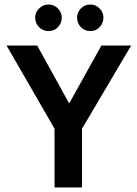

<svg xmlns="http://www.w3.org/2000/svg" viewBox="-20 -832 606 852"><path d="M145 -630 287 -373 430 -630H562L344 -261V0H222V-261L9 -630ZM136 -754Q136 -777 153.5 -794.5Q171 -812 195 -812Q220 -812 237 -794.5Q254 -777 254 -754Q254 -729 237 -711.5Q220 -694 195 -694Q171 -694 153.5 -711.5Q136 -729 136 -754ZM322 -754Q322 -777 339 -794.5Q356 -812 381 -812Q405 -812 422 -794.5Q439 -777 439 -754Q439 -729 422 -711.5Q405 -694 381 -694Q356 -694 339 -711.5Q322 -729 322 -754Z"/></svg>

Font: Mukta Vaani SemiBold
Style: Regular
Weight: 600
Designer: Noopur Datye, Girish Dalvi, Yashodeep Gholap, Pallavi Karambelkar
Foundry: Ek Type
Version: Version 2.538;PS 1.000;hotconv 16.6.51;makeotf.lib2.5.65220;